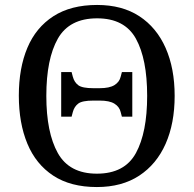

<svg xmlns="http://www.w3.org/2000/svg" viewBox="-20 -745 782 775"><path d="M371 10Q265 10 195 -36Q125 -82 90.5 -165Q56 -248 56 -359Q56 -470 90.5 -552Q125 -634 195.5 -679.5Q266 -725 372 -725Q473 -725 542.5 -679.5Q612 -634 648.5 -551.5Q685 -469 685 -358Q685 -247 648.5 -164.5Q612 -82 542 -36Q472 10 371 10ZM371 -44Q483 -44 528.5 -127Q574 -210 574 -358Q574 -507 528.5 -589Q483 -671 372 -671Q260 -671 213.5 -589Q167 -507 167 -358Q167 -210 213.5 -127Q260 -44 371 -44ZM227 -274V-454H269L274 -435Q280 -413 296 -401Q312 -389 357 -389H382Q422 -389 442 -401.5Q462 -414 467 -435L472 -454H514V-274H472L467 -293Q462 -314 442 -326.5Q422 -339 382 -339H357Q312 -339 296 -327Q280 -315 274 -293L269 -274Z"/></svg>

Font: NotoSerif-Regular
Style: Regular
Weight: 400
Designer: Monotype Design Team
Foundry: Monotype Imaging Inc.
Version: Version 2.007; ttfautohint (v1.8) -l 8 -r 50 -G 200 -x 14 -D